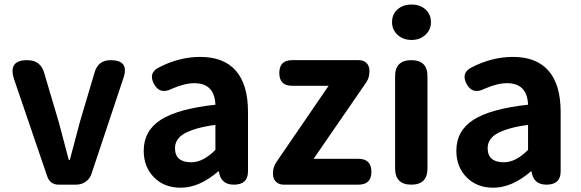

<svg xmlns="http://www.w3.org/2000/svg" viewBox="-20 -830 2611 863"><path d="M322.3 0H244.1Q205.1 0 192.4 -37.1L43 -474.6Q15.6 -559.6 101.6 -559.6Q163.1 -559.6 178.7 -502L244.1 -281.2Q252 -251 267.6 -192.9Q283.2 -134.8 289.1 -111.3H293.9Q299.8 -133.8 338.9 -281.2L405.3 -504.9Q420.9 -559.6 477.5 -559.6Q561.5 -559.6 535.2 -480.5L391.6 -49.8Q384.8 -27.3 365.7 -13.7Q346.7 0 322.3 0Z M1031.2 0Q971.7 0 963.9 -59.6H960.9Q876 13.7 792 13.7Q717.8 13.7 671.9 -33.2Q626 -80.1 626 -152.3Q626 -242.2 702.6 -291.5Q779.3 -340.8 948.2 -359.4Q944.3 -456.1 853.5 -456.1Q809.6 -456.1 752 -430.7Q698.2 -403.3 671.9 -453.1Q646.5 -501 691.4 -525.4Q784.2 -574.2 879.9 -574.2Q986.3 -574.2 1040.5 -511.7Q1094.7 -449.2 1094.7 -327.1V-59.6Q1094.7 0 1031.2 0ZM806.6 -228.5Q766.6 -204.1 766.6 -164.1Q766.6 -100.6 839.8 -100.6Q892.6 -100.6 948.2 -156.2V-268.6Q856.4 -256.8 806.6 -228.5Z M1590.8 0H1255.9Q1233.4 0 1220.2 -13.2Q1207 -26.4 1207 -48.8V-51.8Q1207 -78.1 1221.7 -100.6L1457 -444.3H1293Q1235.4 -444.3 1235.4 -502Q1235.4 -559.6 1293 -559.6H1592.8Q1615.2 -559.6 1627.9 -546.4Q1640.6 -533.2 1640.6 -511.7V-508.8Q1640.6 -479.5 1625 -458L1389.6 -116.2H1590.8Q1649.4 -116.2 1649.4 -57.6Q1649.4 0 1590.8 0Z M1901.4 -487.3V-73.2Q1901.4 0 1829.1 0Q1755.9 0 1755.9 -73.2V-487.3Q1755.9 -559.6 1829.1 -559.6Q1901.4 -559.6 1901.4 -487.3ZM1742.2 -730.5Q1742.2 -766.6 1767.1 -788.1Q1792 -809.6 1830.1 -809.6Q1868.2 -809.6 1892.6 -787.6Q1917 -765.6 1917 -730.5Q1917 -696.3 1892.1 -673.3Q1867.2 -650.4 1830.1 -650.4Q1792 -650.4 1767.1 -673.3Q1742.2 -696.3 1742.2 -730.5Z M2436.5 0Q2377 0 2369.1 -59.6H2366.2Q2281.2 13.7 2197.3 13.7Q2123 13.7 2077.1 -33.2Q2031.2 -80.1 2031.2 -152.3Q2031.2 -242.2 2107.9 -291.5Q2184.6 -340.8 2353.5 -359.4Q2349.6 -456.1 2258.8 -456.1Q2214.8 -456.1 2157.2 -430.7Q2103.5 -403.3 2077.1 -453.1Q2051.8 -501 2096.7 -525.4Q2189.5 -574.2 2285.2 -574.2Q2391.6 -574.2 2445.8 -511.7Q2500 -449.2 2500 -327.1V-59.6Q2500 0 2436.5 0ZM2211.9 -228.5Q2171.9 -204.1 2171.9 -164.1Q2171.9 -100.6 2245.1 -100.6Q2297.9 -100.6 2353.5 -156.2V-268.6Q2261.7 -256.8 2211.9 -228.5Z"/></svg>

Font: GenSenMaruGothic TW TTF Bold
Style: Regular
Weight: 700
Version: Version 1.301